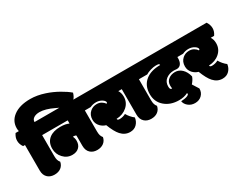

<svg xmlns="http://www.w3.org/2000/svg" viewBox="-144 -1532 2856 2256"><g transform="rotate(-30 1283.5 -404.5)"><path d="M13.2 -472.2H-12.2Q-42 -513.7 -42 -560.1Q-42 -585 -34.9 -605.2Q-27.8 -625.5 -12.2 -649.9H32.7Q27.3 -665 27.3 -690.4Q27.3 -786.1 104.5 -845.7Q188 -910.2 335.9 -910.2Q426.8 -910.2 528.8 -876.5Q610.4 -849.6 687.5 -806.2Q764.6 -762.7 810.1 -723.1Q779.3 -616.2 690.9 -616.2Q656.7 -616.2 595.2 -643.6Q577.1 -651.4 540 -669.4Q431.2 -722.2 353 -722.2Q305.2 -722.2 275.1 -703.1Q245.1 -684.1 245.1 -649.9H270.5Q287.1 -624 293.7 -605Q300.3 -585.9 300.3 -560.1Q300.3 -513.7 270.5 -472.2H246.1V-188Q246.1 -155.8 252.4 -134.5Q258.8 -113.3 273.9 -95.2Q265.1 -48.8 230.5 -22.5Q195.8 3.9 142.3 3.9Q88.9 3.9 54.2 -25.4Q13.2 -60.1 13.2 -127Z M224.1 -560.1Q224.1 -585 231.2 -605.2Q238.3 -625.5 253.9 -649.9H850.1Q866.7 -624 873.3 -605Q879.9 -585.9 879.9 -560.1Q879.9 -513.7 850.1 -472.2H825.7V-188Q825.7 -155.8 832 -134.5Q838.4 -113.3 853.5 -95.2Q844.2 -48.3 809.1 -22.2Q773.9 3.9 721.2 3.9Q668.5 3.9 633.8 -25.4Q592.8 -60.1 592.8 -127V-265.1Q583.5 -275.9 560.5 -275.9Q553.2 -275.9 548.8 -273.9Q554.2 -266.1 559.1 -249.3Q564 -232.4 564 -212.9Q564 -158.2 532.7 -127Q499.5 -92.8 439.9 -92.8Q368.7 -92.8 318.8 -146.5Q268.6 -199.2 268.6 -274.9Q268.6 -361.3 328.1 -407.7Q382.8 -450.2 478 -450.2Q515.1 -450.2 545.9 -444.3Q567.4 -439.5 592.8 -429.2V-472.2H253.9Q224.1 -513.7 224.1 -560.1Z M1162.6 14.2Q1091.8 14.2 1041 -42Q997.6 -89.8 956.5 -196.8Q916.5 -207.5 885.7 -238.8Q848.1 -277.3 848.1 -331.1Q848.1 -396.5 892.1 -434.6Q929.7 -467.8 982.4 -467.8Q1017.1 -467.8 1043.5 -452.6Q1069.8 -437.5 1085.4 -413.1Q1097.2 -416.5 1097.2 -426.3Q1097.2 -436 1088.4 -447.3Q1079.6 -458.5 1064.9 -467.8Q1029.3 -490.2 985.6 -490.2Q941.9 -490.2 904.8 -472.2H833.5Q803.7 -513.7 803.7 -560.1Q803.7 -585 810.8 -605.2Q817.9 -625.5 833.5 -649.9H1326.2Q1355.5 -605 1355.5 -559.6Q1355.5 -514.2 1325.2 -472.2H1279.3Q1303.2 -436.5 1303.2 -384.8Q1303.2 -306.6 1244.9 -255.1Q1186.5 -203.6 1099.1 -200.2Q1099.1 -179.7 1129.9 -179.7Q1152.3 -179.7 1175 -185.8Q1197.8 -191.9 1212.9 -201.2Q1228 -173.8 1249.8 -148.9Q1271.5 -124 1293.5 -107.9Q1287.6 -57.1 1253.2 -21.5Q1218.8 14.2 1162.6 14.2Z M1326.2 -472.2H1300.8Q1271 -513.7 1271 -560.1Q1271 -585 1278.1 -605.2Q1285.2 -625.5 1300.8 -649.9H1583.5Q1600.1 -624 1606.7 -605Q1613.3 -585.9 1613.3 -560.1Q1613.3 -513.7 1583.5 -472.2H1559.1V-188Q1559.1 -155.8 1565.4 -134.5Q1571.8 -113.3 1586.9 -95.2Q1578.1 -48.8 1543.5 -22.5Q1508.8 3.9 1455.3 3.9Q1401.9 3.9 1367.2 -25.4Q1326.2 -60.1 1326.2 -127Z M2066.9 -107.9Q2066.9 -107.9 2120.6 -22.9Q2120.6 31.2 2084.7 66.2Q2048.8 101.1 1993.4 101.1Q1938 101.1 1900.4 68.4Q1866.2 39.6 1859.9 0Q1877.4 0 1904.8 -4.2Q1932.1 -8.3 1951.2 -17.1Q1970.2 -25.9 1970.2 -38.6Q1970.2 -43.9 1966.8 -48.8Q1915.5 -22 1846.7 -22Q1731.4 -22 1656.5 -86.2Q1581.5 -150.4 1581.5 -254.9Q1581.5 -371.1 1659.7 -433.6Q1732.9 -492.2 1858.9 -492.2Q1858.9 -504.9 1849.4 -508.8Q1839.8 -512.7 1809.8 -512.7Q1779.8 -512.7 1738 -500.5Q1696.3 -488.3 1671.9 -472.2H1559.6Q1529.8 -513.7 1529.8 -560.1Q1529.8 -585 1536.9 -605.2Q1543.9 -625.5 1559.6 -649.9H2127.4Q2143.1 -626 2150.4 -606.4Q2157.7 -586.9 2157.7 -560.1Q2157.7 -514.2 2127.4 -472.2H2081.1V-456.1Q2081.1 -413.1 2064.9 -386.2Q2044.9 -353 2004.9 -353Q1986.8 -356 1966.8 -356Q1903.3 -356 1858.6 -322Q1814 -288.1 1814 -226.1Q1814 -183.6 1836.4 -183.6Q1840.8 -183.6 1843.8 -185.1Q1839.8 -197.8 1839.8 -224.1Q1839.8 -276.9 1879.4 -306.6Q1915 -334 1967.5 -334Q2020 -334 2060.1 -295.2Q2100.1 -256.3 2116.7 -189Q2105.5 -151.9 2066.9 -107.9Z M2416.5 14.2Q2345.7 14.2 2294.9 -42Q2251.5 -89.8 2210.4 -196.8Q2170.4 -207.5 2139.6 -238.8Q2102.1 -277.3 2102.1 -331.1Q2102.1 -396.5 2146 -434.6Q2183.6 -467.8 2236.3 -467.8Q2271 -467.8 2297.4 -452.6Q2323.7 -437.5 2339.4 -413.1Q2351.1 -416.5 2351.1 -426.3Q2351.1 -436 2342.3 -447.3Q2333.5 -458.5 2318.8 -467.8Q2283.2 -490.2 2239.5 -490.2Q2195.8 -490.2 2158.7 -472.2H2087.4Q2057.6 -513.7 2057.6 -560.1Q2057.6 -585 2064.7 -605.2Q2071.8 -625.5 2087.4 -649.9H2580.1Q2609.4 -605 2609.4 -559.6Q2609.4 -514.2 2579.1 -472.2H2533.2Q2557.1 -436.5 2557.1 -384.8Q2557.1 -306.6 2498.8 -255.1Q2440.4 -203.6 2353 -200.2Q2353 -179.7 2383.8 -179.7Q2406.2 -179.7 2429 -185.8Q2451.7 -191.9 2466.8 -201.2Q2481.9 -173.8 2503.7 -148.9Q2525.4 -124 2547.4 -107.9Q2541.5 -57.1 2507.1 -21.5Q2472.7 14.2 2416.5 14.2Z"/></g></svg>

Font: Modak
Style: Regular
Weight: 400
Version: Version 1.036;PS Version 1.000;hotconv 1.0.79;makeotf.lib2.5